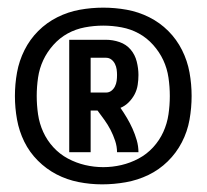

<svg xmlns="http://www.w3.org/2000/svg" viewBox="-20 -926 540 502"><path d="M247 -444Q216 -444 185.5 -450Q155 -456 128 -470Q101 -484 79 -506Q57 -528 43.5 -555.5Q30 -583 24.5 -613.5Q19 -644 19 -675Q19 -706 24.5 -736.5Q30 -767 44 -795Q58 -823 80 -845Q102 -867 130 -881Q158 -895 188.5 -900.5Q219 -906 250 -906Q281 -906 311.5 -900.5Q342 -895 370 -881Q398 -867 420 -845Q442 -823 456 -795Q470 -767 475.5 -736.5Q481 -706 481 -675Q481 -644 475.5 -613Q470 -582 455.5 -554Q441 -526 418.5 -504Q396 -482 368 -468.5Q340 -455 309 -449.5Q278 -444 247 -444ZM250 -489Q274 -489 297.5 -494.5Q321 -500 342.5 -511.5Q364 -523 380.5 -541Q397 -559 407 -581Q417 -603 420.5 -627Q424 -651 424 -675Q424 -699 420.5 -723Q417 -747 407 -768.5Q397 -790 380.5 -808.5Q364 -827 343 -838.5Q322 -850 298 -854.5Q274 -859 250 -859Q226 -859 202 -854.5Q178 -850 157 -838.5Q136 -827 119.5 -808.5Q103 -790 93 -768.5Q83 -747 79.5 -723Q76 -699 76 -675Q76 -651 79.5 -627Q83 -603 93 -581Q103 -559 119.5 -541Q136 -523 157.5 -511.5Q179 -500 202.5 -494.5Q226 -489 250 -489ZM161 -528V-822H257Q275 -822 292.5 -816Q310 -810 321.5 -796.5Q333 -783 337.5 -765Q342 -747 342 -730Q342 -717 340 -704Q338 -691 332 -679.5Q326 -668 316.5 -658.5Q307 -649 295 -644Q304 -631 312 -617.5Q320 -604 326.5 -589.5Q333 -575 337.5 -559.5Q342 -544 342 -528H286Q286 -528 286 -528Q286 -528 286 -528Q286 -543 281 -558Q276 -573 269 -586.5Q262 -600 253 -612.5Q244 -625 235 -637H217V-528ZM257 -684Q265 -684 271 -688.5Q277 -693 280.5 -700Q284 -707 285 -714.5Q286 -722 286 -730Q286 -737 285 -744.5Q284 -752 280.5 -759Q277 -766 271 -770.5Q265 -775 257 -775H217V-684Z"/></svg>

Font: iosevka_custom_sans_ss08 Heavy
Style: Regular
Weight: 900
Designer: Belleve Invis
Foundry: Belleve Invis
Version: Version 10.3.0; ttfautohint (v1.8.3)